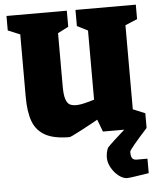

<svg xmlns="http://www.w3.org/2000/svg" viewBox="-58 -661 788 951"><g transform="rotate(-5 336.5 -186.0)"><path d="M593 -515V-97L653 -72V0H652L653 1Q562 101 562 112Q562 136 569 144.5Q576 153 590 153H644V225Q551 240 536 240Q516 240 494.5 223.5Q473 207 458.5 181.5Q444 156 444 131Q444 105 454 82Q476 58 542 0H436L413 -61Q376 -40 325.5 -13.5Q275 13 269 13Q193 13 149.5 -10.5Q106 -34 88 -81Q70 -128 70 -205V-515L10 -540V-612H310V-532L257 -505V-240Q257 -198 264 -177Q271 -156 283 -149Q295 -142 316 -142Q337 -142 368.5 -150.5Q400 -159 406 -161V-505L353 -532V-612H653V-540Z"/></g></svg>

Font: Grenze Black
Style: Regular
Weight: 900
Designer: Renata Polastri
Foundry: Omnibus-Type
Version: Version 1.002; ttfautohint (v1.8)